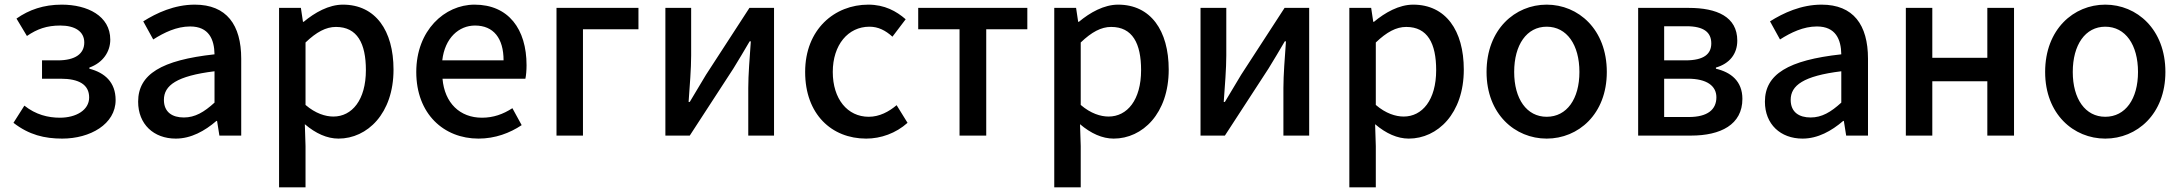

<svg xmlns="http://www.w3.org/2000/svg" viewBox="-20 -584 9395 827"><path d="M248 13C368 13 478 -49 478 -153C478 -230 431 -271 365 -288V-293C424 -314 455 -362 455 -413C455 -516 356 -564 246 -564C168 -564 105 -542 51 -504L96 -429C140 -459 181 -474 240 -474C302 -474 343 -449 343 -401C343 -353 305 -324 229 -324H161V-245H241C321 -245 364 -219 364 -164C364 -110 308 -77 238 -77C187 -77 134 -90 85 -129L38 -55C105 -3 172 13 248 13Z M737 13C803 13 862 -20 912 -63H915L925 0H1019V-331C1019 -477 956 -564 819 -564C731 -564 654 -528 597 -492L640 -414C687 -444 741 -470 799 -470C880 -470 903 -414 904 -350C675 -325 575 -264 575 -146C575 -49 642 13 737 13ZM772 -78C723 -78 686 -100 686 -154C686 -216 741 -257 904 -277V-142C859 -101 820 -78 772 -78Z M1182 223H1296V45L1293 -49C1340 -9 1389 13 1438 13C1562 13 1675 -95 1675 -284C1675 -453 1597 -564 1457 -564C1396 -564 1336 -530 1288 -490H1285L1276 -550H1182ZM1416 -82C1382 -82 1339 -95 1296 -132V-401C1343 -446 1384 -468 1427 -468C1519 -468 1556 -397 1556 -282C1556 -153 1496 -82 1416 -82Z M2041 13C2113 13 2176 -11 2227 -45L2187 -118C2147 -92 2105 -77 2056 -77C1961 -77 1895 -140 1886 -245H2243C2246 -258 2248 -281 2248 -303C2248 -459 2170 -564 2024 -564C1895 -564 1773 -453 1773 -274C1773 -93 1892 13 2041 13ZM1885 -324C1896 -421 1957 -474 2026 -474C2106 -474 2149 -419 2149 -324Z M2377 0H2491V-458H2730V-550H2377Z M2846 0H2951L3139 -289C3159 -321 3189 -372 3209 -406H3214C3209 -335 3203 -262 3203 -205V0H3314V-550H3208L3021 -262C3002 -229 2970 -178 2951 -145H2946C2951 -215 2957 -288 2957 -345V-550H2846Z M3711 13C3774 13 3839 -10 3889 -55L3842 -131C3809 -103 3768 -81 3722 -81C3630 -81 3567 -158 3567 -274C3567 -391 3633 -469 3725 -469C3763 -469 3794 -453 3824 -426L3881 -501C3841 -536 3790 -564 3720 -564C3575 -564 3448 -458 3448 -274C3448 -92 3562 13 3711 13Z M4113 0H4228V-458H4405V-550H3935V-458H4113Z M4521 223H4635V45L4632 -49C4679 -9 4728 13 4777 13C4901 13 5014 -95 5014 -284C5014 -453 4936 -564 4796 -564C4735 -564 4675 -530 4627 -490H4624L4615 -550H4521ZM4755 -82C4721 -82 4678 -95 4635 -132V-401C4682 -446 4723 -468 4766 -468C4858 -468 4895 -397 4895 -282C4895 -153 4835 -82 4755 -82Z M5151 0H5256L5444 -289C5464 -321 5494 -372 5514 -406H5519C5514 -335 5508 -262 5508 -205V0H5619V-550H5513L5326 -262C5307 -229 5275 -178 5256 -145H5251C5256 -215 5262 -288 5262 -345V-550H5151Z M5792 223H5906V45L5903 -49C5950 -9 5999 13 6048 13C6172 13 6285 -95 6285 -284C6285 -453 6207 -564 6067 -564C6006 -564 5946 -530 5898 -490H5895L5886 -550H5792ZM6026 -82C5992 -82 5949 -95 5906 -132V-401C5953 -446 5994 -468 6037 -468C6129 -468 6166 -397 6166 -282C6166 -153 6106 -82 6026 -82Z M6642 13C6778 13 6901 -92 6901 -274C6901 -458 6778 -564 6642 -564C6506 -564 6383 -458 6383 -274C6383 -92 6506 13 6642 13ZM6642 -81C6556 -81 6502 -158 6502 -274C6502 -391 6556 -469 6642 -469C6729 -469 6783 -391 6783 -274C6783 -158 6729 -81 6642 -81Z M7036 0H7264C7391 0 7485 -47 7485 -158C7485 -235 7435 -273 7371 -288V-293C7430 -310 7463 -352 7463 -409C7463 -512 7375 -550 7254 -550H7036ZM7148 -324V-471H7244C7320 -471 7351 -444 7351 -397C7351 -352 7320 -324 7240 -324ZM7148 -80V-245H7250C7332 -245 7373 -214 7373 -165C7373 -112 7335 -80 7254 -80Z M7744 13C7810 13 7869 -20 7919 -63H7922L7932 0H8026V-331C8026 -477 7963 -564 7826 -564C7738 -564 7661 -528 7604 -492L7647 -414C7694 -444 7748 -470 7806 -470C7887 -470 7910 -414 7911 -350C7682 -325 7582 -264 7582 -146C7582 -49 7649 13 7744 13ZM7779 -78C7730 -78 7693 -100 7693 -154C7693 -216 7748 -257 7911 -277V-142C7866 -101 7827 -78 7779 -78Z M8189 0H8303V-234H8540V0H8655V-550H8540V-335H8303V-550H8189Z M9048 13C9184 13 9307 -92 9307 -274C9307 -458 9184 -564 9048 -564C8912 -564 8789 -458 8789 -274C8789 -92 8912 13 9048 13ZM9048 -81C8962 -81 8908 -158 8908 -274C8908 -391 8962 -469 9048 -469C9135 -469 9189 -391 9189 -274C9189 -158 9135 -81 9048 -81Z"/></svg>

Font: Source Han Sans KR Medium
Style: Regular
Weight: 500
Designer: Ryoko NISHIZUKA (kana & ideographs); Paul D. Hunt (Latin, Greek & Cyrillic); Wenlong ZHANG (bopomofo); Sandoll Communica
Foundry: Adobe Systems Incorporated
Version: Version 1.001;PS 1.001;hotconv 1.0.78;makeotf.lib2.5.61930